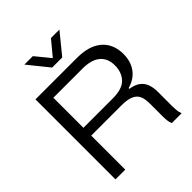

<svg xmlns="http://www.w3.org/2000/svg" viewBox="-253 -1087 1237 1237"><g transform="rotate(-45 365.5 -469.0)"><path d="M74 0V-729H450Q496 -729 532 -721Q568 -713 596 -696.5Q624 -680 643 -656.5Q662 -633 672 -602.5Q682 -572 682 -535Q682 -467 648 -420.5Q614 -374 550 -356V-349Q592 -343 617.5 -324.5Q643 -306 654.5 -276.5Q666 -247 666 -205V-75Q666 -57 667.5 -38.5Q669 -20 677 0H587Q580 -16 578 -35Q576 -54 576 -78V-190Q576 -231 564.5 -257Q553 -283 523 -296.5Q493 -310 438 -310H152V-381H430Q517 -381 554 -420Q591 -459 591 -522Q591 -557 579.5 -582Q568 -607 546.5 -623.5Q525 -640 495.5 -647.5Q466 -655 430 -655H163V0ZM295 -798 182 -938H259L341 -838L424 -938H501L387 -798Z"/></g></svg>

Font: Mona Sans SemiExpanded
Style: Regular
Weight: 400
Width: 6
Designer: Deni Anggara
Foundry: GitHub
Version: Version 2.000